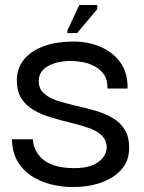

<svg xmlns="http://www.w3.org/2000/svg" viewBox="-20 -740 580 772"><path d="M273 12Q227 12 184 1Q141 -10 106 -33Q71 -56 50 -92.5Q29 -129 28 -180H112Q112 -177 114 -164Q116 -151 124.5 -134Q133 -117 150.5 -101Q168 -85 199.5 -74.5Q231 -64 279 -64Q316 -64 341 -72Q366 -80 381 -93Q396 -106 402.5 -120Q409 -134 409 -145Q409 -176 389.5 -195Q370 -214 337 -225.5Q304 -237 264.5 -246.5Q225 -256 186 -267.5Q147 -279 114.5 -298Q82 -317 64 -347.5Q46 -378 48 -426Q51 -472 80 -505Q109 -538 159.5 -555.5Q210 -573 275 -573Q334 -573 383.5 -552Q433 -531 463.5 -489.5Q494 -448 493 -384H412Q413 -419 398 -440.5Q383 -462 359.5 -474Q336 -486 311 -490.5Q286 -495 266 -495Q210 -495 173.5 -474.5Q137 -454 136 -417Q135 -385 155 -366Q175 -347 208 -336Q241 -325 281 -316Q321 -307 360 -296Q399 -285 431.5 -266.5Q464 -248 482.5 -217Q501 -186 499 -137Q497 -90 467 -57Q437 -24 387 -6Q337 12 273 12ZM290 -607H251V-618L299 -720H371V-703Z"/></svg>

Font: Darker Grotesque SemiBold
Style: Regular
Weight: 600
Designer: Gabriel Lam
Foundry: TypeRant
Version: Version 1.000;gftools[0.9.28]